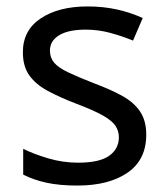

<svg xmlns="http://www.w3.org/2000/svg" viewBox="-20 -566 519 596"><path d="M434 -148Q434 -70 376 -30Q318 10 220 10Q164 10 123.5 1Q83 -8 52 -24V-104Q84 -88 129.5 -74.5Q175 -61 222 -61Q289 -61 319 -82.5Q349 -104 349 -140Q349 -160 338 -176Q327 -192 298.5 -208Q270 -224 217 -244Q165 -264 128 -284Q91 -304 71 -332Q51 -360 51 -404Q51 -472 106.5 -509Q162 -546 252 -546Q301 -546 343.5 -536.5Q386 -527 423 -510L393 -440Q359 -454 322 -464Q285 -474 246 -474Q192 -474 163.5 -456.5Q135 -439 135 -409Q135 -387 148 -371.5Q161 -356 191.5 -341.5Q222 -327 273 -307Q324 -288 360 -268Q396 -248 415 -219.5Q434 -191 434 -148Z"/></svg>

Font: Noto Sans Sundanese
Style: Regular
Weight: 400
Designer: Monotype Design Team (Regular), Sérgio L. Martins (other weights)
Foundry: Monotype Imaging Inc.
Version: Version 2.003